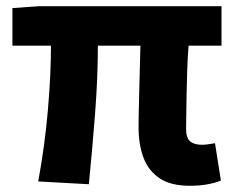

<svg xmlns="http://www.w3.org/2000/svg" viewBox="-20 -584 760 618"><path d="M591 14Q530 14 494 -10Q458 -34 442 -76Q426 -118 426 -175Q426 -189 426.5 -217.5Q427 -246 428 -283.5Q429 -321 430 -361Q431 -401 432 -437H295Q295 -334 286 -218Q277 -102 266 9L103 0Q124 -114 134 -228Q144 -342 144 -437H20V-558L105 -564H693V-437H587Q584 -399 582.5 -356.5Q581 -314 580.5 -275.5Q580 -237 579.5 -208.5Q579 -180 579 -169Q579 -140 592 -129Q605 -118 630 -118Q644 -118 672 -123L691 -3Q676 4 649.5 9Q623 14 591 14Z"/></svg>

Font: Noto Sans JP ExtraBold
Style: Regular
Weight: 800
Designer: Ryoko NISHIZUKA  (kana, bopomofo & ideographs); Paul D. Hunt (Latin, Greek & Cyrillic); Sandoll Communications , Soo-you
Foundry: Adobe
Version: Version 2.004-H2;hotconv 1.0.118;makeotfexe 2.5.65603